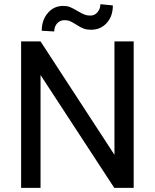

<svg xmlns="http://www.w3.org/2000/svg" viewBox="-20 -912 753 932"><path d="M467.3 -891.6C467.3 -877 462.9 -864.3 453.6 -853C444.3 -841.8 432.6 -836.4 418.5 -836.4C408.2 -836.4 399.4 -837.9 391.1 -840.8C382.8 -843.8 370.6 -850.1 355 -859.4C339.4 -868.7 327.1 -875 317.9 -878.4C308.6 -881.8 298.3 -883.3 287.1 -883.3C256.8 -883.3 231.9 -872.1 212.4 -849.1C192.4 -826.2 182.6 -797.4 182.6 -762.7L243.2 -759.3C243.2 -791 264.6 -814 291.5 -814C300.8 -814 308.6 -813 315.9 -811C322.8 -808.6 334 -802.7 350.1 -792.5C365.7 -782.2 378.4 -775.9 388.2 -772.5C397.9 -769 409.7 -767.6 422.9 -767.6C452.6 -767.6 478 -778.3 498 -800.3C518.1 -822.3 527.8 -850.6 527.8 -885.7ZM628.9 -710.9H535.6V-160.6L176.8 -710.9H82.5V0H176.8V-547.9L534.7 0H628.9Z"/></svg>

Font: Roboto
Style: Regular
Weight: 400
Designer: Google
Version: Version 2.137; 2017